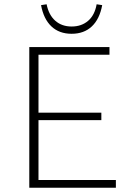

<svg xmlns="http://www.w3.org/2000/svg" viewBox="-20 -878 619 898"><path d="M522 0H117V-658H492V-622H160V-36H522ZM133 -316V-351H454V-316ZM315 -720Q257 -720 220.5 -754.5Q184 -789 172 -854L198 -858Q208 -808 238.5 -781Q269 -754 315 -754Q361 -754 392 -780.5Q423 -807 432 -858L458 -854Q446 -789 409.5 -754.5Q373 -720 315 -720Z"/></svg>

Font: Ysabeau Office ExtraLight
Style: Regular
Weight: 250
Designer: Christian Thalmann (Catharsis Fonts)
Version: Version 2.001;gftools[0.9.30]; featfreeze: tnum,lnum,ss02